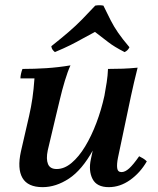

<svg xmlns="http://www.w3.org/2000/svg" viewBox="-20 -718 617 752"><path d="M147 15Q89 15 68 -21Q47 -57 62 -125L94 -264Q102 -299 107 -333.5Q112 -368 115 -411H60Q60 -419 62.5 -430Q65 -441 68 -448Q115 -448 161.5 -451Q208 -454 256 -462Q245 -438 234 -401.5Q223 -365 214.5 -328.5Q206 -292 199 -264L167 -129Q160 -95 168 -75.5Q176 -56 202 -56Q232 -56 260.5 -80Q289 -104 313.5 -144.5Q338 -185 357.5 -236.5Q377 -288 389 -343H417Q388 -209 344.5 -130.5Q301 -52 250 -18.5Q199 15 147 15ZM406 15Q359 15 342.5 -17Q326 -49 336 -95L389 -343Q394 -370 398 -396Q402 -422 403 -448Q433 -448 461 -449Q489 -450 519 -453Q511 -422 505 -395.5Q499 -369 493 -342L442 -100Q437 -75 439 -59.5Q441 -44 456 -44Q470 -44 486 -58.5Q502 -73 525 -106Q533 -102 540.5 -97.5Q548 -93 555 -86Q529 -41 489.5 -13Q450 15 406 15ZM195 -514Q189 -519 185.5 -524Q182 -529 181 -537Q220 -568 248.5 -592.5Q277 -617 301 -641.5Q325 -666 353 -696Q369 -699 385 -696Q401 -663 413.5 -638.5Q426 -614 442.5 -590Q459 -566 487 -533Q481 -520 468 -514Q427 -535 404 -553Q381 -571 352 -593Q325 -579 303 -566.5Q281 -554 256 -541.5Q231 -529 195 -514Z"/></svg>

Font: Poltawski Nowy Medium
Style: Italic
Weight: 500
Italic angle: -12°
Version: Version 1.001;gftools[0.9.25]